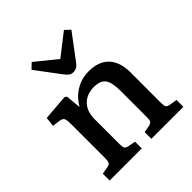

<svg xmlns="http://www.w3.org/2000/svg" viewBox="-209 -939 1090 1090"><g transform="rotate(-45 336.0 -394.5)"><path d="M51 0V-55L97 -63Q113 -66 118 -75.5Q123 -85 123 -111V-380Q123 -414 117 -426Q111 -438 89 -441L43 -447L50 -504L204 -516L217 -508L225 -419H228Q254 -466 301 -494.5Q348 -523 404 -523Q486 -523 527.5 -478Q569 -433 569 -352V-103Q569 -82 574.5 -73.5Q580 -65 600 -62L643 -55V0H386V-54L426 -61Q444 -65 449.5 -73Q455 -81 455 -103V-318Q455 -385 434.5 -412Q414 -439 363 -439Q306 -439 271.5 -404Q237 -369 237 -306V-107Q237 -84 242 -75Q247 -66 262 -63L309 -54V0ZM342 -580Q326 -580 315.5 -587Q305 -594 290 -614L182 -758L214 -789L341 -686L472 -788L503 -759L389 -607Q378 -592 366.5 -586Q355 -580 342 -580Z"/></g></svg>

Font: Literata Medium
Style: Regular
Weight: 500
Designer: Latin by Veronika Burian and Jose Scaglione. Greek by Irene Vlachou. Cyrillic by Vera Evstafieva.
Foundry: TypeTogether
Version: Version 3.103; ttfautohint (v1.8.4.7-5d5b);gftools[0.9.29]